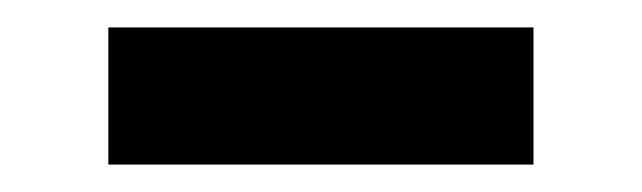

<svg xmlns="http://www.w3.org/2000/svg" viewBox="-20 -360 468 140"><path d="M59 -240V-340H369V-240Z"/></svg>

Font: M PLUS 2 Thin Medium
Style: Regular
Weight: 500
Version: Version 1.001